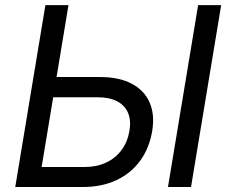

<svg xmlns="http://www.w3.org/2000/svg" viewBox="-20 -748 915 768"><path d="M181.2 -439.9H379.9Q455.6 -439.9 506.1 -413.6Q556.6 -387.2 578.1 -338.9Q599.6 -290.5 588.9 -224.6Q577.6 -155.8 540.8 -105.2Q503.9 -54.7 445.6 -27.3Q387.2 0 311.5 0H41L161.6 -727.5H253.9L146.5 -80.1H320.3Q367.2 -80.1 404.5 -97.7Q441.9 -115.2 466.1 -147.7Q490.2 -180.2 497.6 -223.6Q504.9 -266.1 492.2 -296.4Q479.5 -326.7 448.5 -342.8Q417.5 -358.9 370.6 -358.9H168.5ZM864.7 -727.5 744.1 0H651.9L772.5 -727.5Z"/></svg>

Font: Inter 16pt
Style: Italic
Weight: 400
Italic angle: -9.3988°
Version: Version 4.001;git-66647c0bb